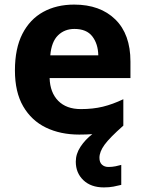

<svg xmlns="http://www.w3.org/2000/svg" viewBox="-20 -576 631 836"><path d="M413 111Q413 131 424 141Q435 151 452 151Q468 151 483 148Q498 145 508 142V229Q492 233 474 236.5Q456 240 432 240Q376 240 343 208.5Q310 177 310 128Q310 94 330.5 63Q351 32 382 8Q356 10 325 10Q243 10 180 -20.5Q117 -51 81 -113Q45 -175 45 -269Q45 -365 77.5 -428.5Q110 -492 168 -524Q226 -556 303 -556Q416 -556 482 -491.5Q548 -427 548 -308V-236H196Q198 -173 233.5 -137Q269 -101 332 -101Q385 -101 428 -111.5Q471 -122 517 -144V-29Q457 24 435 54.5Q413 85 413 111ZM304 -450Q261 -450 232.5 -422Q204 -394 199 -335H408Q407 -385 382 -417.5Q357 -450 304 -450Z"/></svg>

Font: Noto Sans Tai Tham
Style: Bold
Weight: 700
Designer: Monotype Design Team 2013. Revised by David WIlliams 2020
Foundry: Monotype Imaging Inc.
Version: Version 2.002; ttfautohint (v1.8.4.7-5d5b)